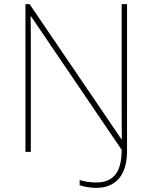

<svg xmlns="http://www.w3.org/2000/svg" viewBox="-20 -734 738 928"><path d="M445 174C543 174 594 108 594 -3V-714H568V-211C568 -165 568 -111 569 -61H567L123 -714H103V0H129V-502C129 -555 129 -597 128 -655H130L568 -10C568 99 528 148 444 148C415 148 386 143 365 136V161C380 167 414 174 445 174Z"/></svg>

Font: Noto Sans Arabic Thin
Style: Regular
Weight: 100
Designer: Monotype Design Team, Nadine Chahine, Nizar Qandah and Khaled Hosny
Foundry: Monotype Imaging Inc.
Version: Version 2.012